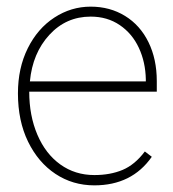

<svg xmlns="http://www.w3.org/2000/svg" viewBox="-20 -548 522 578"><path d="M34 -267Q34 -343 63.5 -402.5Q93 -462 143.5 -495Q194 -528 253 -528Q311 -528 356.5 -500Q402 -472 427 -421Q452 -370 452 -304V-272H68Q68 -200 92.5 -142.5Q117 -85 161.5 -53Q206 -21 264 -21Q312 -21 349 -36.5Q386 -52 416 -92L437 -76Q377 10 264 10Q199 10 147 -24.5Q95 -59 64.5 -121.5Q34 -184 34 -267ZM70 -303H419V-309Q418 -361 398 -404Q378 -447 340.5 -472.5Q303 -498 253 -498Q179 -498 128.5 -443Q78 -388 70 -303Z"/></svg>

Font: Freesentation 1 Thin
Style: Regular
Weight: 250
Designer: glyphs from Roboto by Christian Robertson / Hangul glyphs from Noto Sans CJK(Source Han Sans) by Jang Soo-young and Kang
Foundry: PT&
Version: Version 2.001